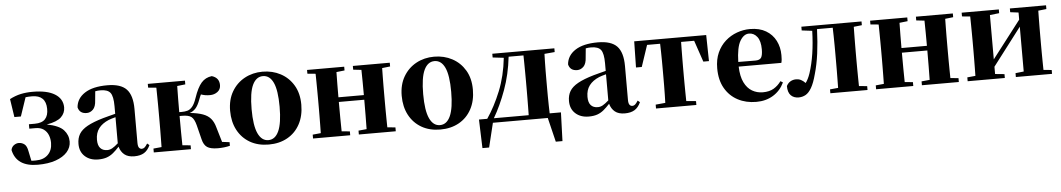

<svg xmlns="http://www.w3.org/2000/svg" viewBox="-39 -947 8417 1523"><g transform="rotate(-5 4170.0 -185.0)"><path d="M76.2 -376 54.2 -521Q99.1 -544.4 142.6 -553.7Q186 -563 237.8 -563Q352.1 -563 413.6 -525.1Q475.1 -487.3 476.1 -418.9Q476.1 -373 442.9 -341.1Q409.7 -309.1 327.1 -294.9Q423.8 -276.4 460 -236.6Q496.1 -196.8 496.1 -145Q496.1 -98.1 463.9 -61.5Q431.6 -24.9 371.8 -3.9Q312 17.1 229 17.1Q59.6 17.1 30.8 -117.2Q35.6 -142.6 55.2 -155.8Q74.7 -168.9 94.2 -168Q118.2 -167.5 137.5 -152.8Q156.7 -138.2 164.1 -96.2L180.2 -19Q188.5 -18.1 197 -18.1Q205.6 -18.1 215.8 -18.1Q277.3 -18.1 312.7 -53Q348.1 -87.9 348.1 -147Q348.1 -180.2 336.7 -209Q325.2 -237.8 300.3 -255.9Q275.4 -273.9 234.9 -273.9H186V-309.1H232.9Q290 -309.1 315.9 -337.4Q341.8 -365.7 340.8 -418.9Q339.4 -527.8 229 -527.8Q200.7 -527.8 178.2 -524.9L127.9 -376Z M875 -97.2V-305.2Q857.4 -300.3 843.3 -296.1Q829.1 -292 819.8 -288.1Q767.6 -266.1 740.2 -230Q712.9 -193.8 712.9 -139.2Q712.9 -94.2 732.7 -72.5Q752.4 -50.8 788.1 -50.8Q808.1 -50.8 827.6 -61.5Q847.2 -72.3 875 -97.2ZM661.1 -503.9 676.8 -509.8ZM1106.9 -75.2 1124 -61Q1105 -19.5 1075 -1.2Q1044.9 17.1 997.1 17.1Q947.3 17.1 918.7 -6.1Q890.1 -29.3 878.9 -69.8Q853.5 -42 830.1 -22.5Q806.6 -2.9 778.3 7.1Q750 17.1 710 17.1Q645.5 17.1 604.7 -19.5Q564 -56.2 564 -119.1Q564 -164.6 583.7 -197.8Q603.5 -231 649.9 -256.8Q696.3 -282.7 776.9 -306.2Q797.9 -312 823.2 -318.6Q848.6 -325.2 875 -332V-393.1Q875 -471.2 853.5 -499.5Q832 -527.8 774.9 -527.8Q752.9 -527.8 732.9 -523.9L726.1 -453.1Q723.6 -401.9 701.4 -379.9Q679.2 -357.9 650.9 -357.9Q594.2 -357.9 582 -409.2Q587.9 -479.5 651.9 -521.2Q715.8 -563 832 -563Q938.5 -563 984.6 -514.4Q1030.8 -465.8 1030.8 -356.9V-87.9Q1030.8 -59.6 1039.3 -48.3Q1047.9 -37.1 1062 -37.1Q1073.2 -37.1 1083 -44.9Q1092.8 -52.7 1106.9 -75.2Z M1700.2 -36.1 1759.3 -28.8V0Q1738.8 5.4 1713.4 8.3Q1688 11.2 1664.1 11.2Q1605 11.2 1577.9 -7.1Q1550.8 -25.4 1540 -70.8L1511.2 -186Q1498.5 -235.4 1476.3 -252.7Q1454.1 -270 1402.3 -270H1382.3Q1382.3 -206.1 1382.8 -143.3Q1383.3 -80.6 1384.3 -37.1L1449.2 -30.8V0H1153.3V-30.8L1218.3 -37.1Q1218.8 -65.9 1219.2 -102.1Q1219.7 -138.2 1220 -174.1Q1220.2 -210 1220.2 -237.8V-308.1Q1220.2 -335.9 1220 -371.8Q1219.7 -407.7 1219.2 -444.1Q1218.8 -480.5 1218.3 -509.8L1153.3 -516.1V-545.9H1449.2V-516.1L1384.3 -508.8Q1383.3 -466.3 1382.8 -408.4Q1382.3 -350.6 1382.3 -300.8H1402.3Q1426.8 -300.8 1447.5 -306.4Q1468.3 -312 1486.6 -333.3Q1504.9 -354.5 1521 -401.9Q1548.3 -482.9 1580.8 -520Q1613.3 -557.1 1664.1 -563Q1723.1 -545.4 1723.1 -486.8Q1723.1 -452.6 1697.5 -433.3Q1671.9 -414.1 1637.2 -414.1Q1616.2 -414.1 1599.4 -417Q1582.5 -419.9 1565.9 -425.8Q1558.1 -411.1 1550.3 -389.2Q1532.2 -339.4 1511.7 -317.4Q1491.2 -295.4 1464.4 -287.1Q1528.3 -280.8 1568.4 -266.1Q1608.4 -251.5 1631.1 -224.4Q1653.8 -197.3 1665 -154.8Z M2067.9 17.1Q1982.4 17.1 1918.9 -19.5Q1855.5 -56.2 1820.3 -122.1Q1785.2 -188 1785.2 -275.9Q1785.2 -364.3 1823 -428.7Q1860.8 -493.2 1925 -528.1Q1989.3 -563 2067.9 -563Q2147 -563 2211.4 -528.6Q2275.9 -494.1 2314 -429.9Q2352.1 -365.7 2352.1 -275.9Q2352.1 -186.5 2316.4 -120.6Q2280.8 -54.7 2216.8 -18.8Q2152.8 17.1 2067.9 17.1ZM2067.9 -18.1Q2122.1 -18.1 2150.6 -80.8Q2179.2 -143.6 2179.2 -273.9Q2179.2 -405.3 2150.6 -466.6Q2122.1 -527.8 2067.9 -527.8Q2014.2 -527.8 1985.1 -466.6Q1956.1 -405.3 1956.1 -273.9Q1956.1 -143.6 1985.1 -80.8Q2014.2 -18.1 2067.9 -18.1Z M3080.1 -516.1 3016.1 -508.8Q3015.6 -480 3015.1 -443.8Q3014.6 -407.7 3014.4 -371.8Q3014.2 -335.9 3014.2 -308.1V-237.8Q3014.2 -210 3014.4 -174.1Q3014.6 -138.2 3015.1 -102.1Q3015.6 -65.9 3016.1 -37.1L3080.1 -30.8V0H2786.1V-30.8L2851.1 -37.1Q2852.1 -80.6 2852.5 -143.8Q2853 -207 2853 -271H2650.4Q2650.4 -207 2650.9 -143.8Q2651.4 -80.6 2652.3 -37.1L2717.3 -30.8V0H2421.4V-30.8L2486.3 -37.1Q2486.8 -65.9 2487.3 -102.1Q2487.8 -138.2 2488 -174.1Q2488.3 -210 2488.3 -237.8V-308.1Q2488.3 -335.9 2488 -371.8Q2487.8 -407.7 2487.3 -444.1Q2486.8 -480.5 2486.3 -509.8L2421.4 -516.1V-545.9H2717.3V-516.1L2652.3 -508.8Q2651.4 -467.8 2650.9 -411.6Q2650.4 -355.5 2650.4 -308.1H2853Q2853 -355.5 2852.5 -411.6Q2852.1 -467.8 2851.1 -508.8L2786.1 -516.1V-545.9H3080.1Z M3434.1 17.1Q3348.6 17.1 3285.2 -19.5Q3221.7 -56.2 3186.5 -122.1Q3151.4 -188 3151.4 -275.9Q3151.4 -364.3 3189.2 -428.7Q3227.1 -493.2 3291.3 -528.1Q3355.5 -563 3434.1 -563Q3513.2 -563 3577.6 -528.6Q3642.1 -494.1 3680.2 -429.9Q3718.3 -365.7 3718.3 -275.9Q3718.3 -186.5 3682.6 -120.6Q3647 -54.7 3583 -18.8Q3519 17.1 3434.1 17.1ZM3434.1 -18.1Q3488.3 -18.1 3516.8 -80.8Q3545.4 -143.6 3545.4 -273.9Q3545.4 -405.3 3516.8 -466.6Q3488.3 -527.8 3434.1 -527.8Q3380.4 -527.8 3351.3 -466.6Q3322.3 -405.3 3322.3 -273.9Q3322.3 -143.6 3351.3 -80.8Q3380.4 -18.1 3434.1 -18.1Z M3864.3 -35.2H4141.6Q4142.1 -64 4142.6 -100.3Q4143.1 -136.7 4143.3 -173.1Q4143.6 -209.5 4143.6 -237.8V-308.1Q4143.6 -336.4 4143.3 -372.8Q4143.1 -409.2 4142.6 -445.6Q4142.1 -481.9 4141.6 -511.2H4023.4Q4007.8 -371.6 3963.6 -250.2Q3919.4 -128.9 3864.3 -35.2ZM4308.6 -35.2H4398.4L4390.6 192.9H4337.4L4290.5 0H3853.5L3806.6 192.9H3753.4L3745.6 -35.2H3811.5Q3873.5 -126 3921.4 -244.4Q3969.2 -362.8 3984.4 -505.9L3896.5 -516.1V-545.9H4390.6V-516.1L4308.6 -508.8Q4307.6 -479.5 4306.9 -443.4Q4306.2 -407.2 4305.9 -371.6Q4305.7 -335.9 4305.7 -308.1V-237.8Q4305.7 -209.5 4305.9 -173.1Q4306.2 -136.7 4306.9 -100.3Q4307.6 -64 4308.6 -35.2Z M4780.8 -97.2V-305.2Q4763.2 -300.3 4749 -296.1Q4734.9 -292 4725.6 -288.1Q4673.3 -266.1 4646 -230Q4618.7 -193.8 4618.7 -139.2Q4618.7 -94.2 4638.4 -72.5Q4658.2 -50.8 4693.8 -50.8Q4713.9 -50.8 4733.4 -61.5Q4752.9 -72.3 4780.8 -97.2ZM4566.9 -503.9 4582.5 -509.8ZM5012.7 -75.2 5029.8 -61Q5010.7 -19.5 4980.7 -1.2Q4950.7 17.1 4902.8 17.1Q4853 17.1 4824.5 -6.1Q4795.9 -29.3 4784.7 -69.8Q4759.3 -42 4735.8 -22.5Q4712.4 -2.9 4684.1 7.1Q4655.8 17.1 4615.7 17.1Q4551.3 17.1 4510.5 -19.5Q4469.7 -56.2 4469.7 -119.1Q4469.7 -164.6 4489.5 -197.8Q4509.3 -231 4555.7 -256.8Q4602.1 -282.7 4682.6 -306.2Q4703.6 -312 4729 -318.6Q4754.4 -325.2 4780.8 -332V-393.1Q4780.8 -471.2 4759.3 -499.5Q4737.8 -527.8 4680.7 -527.8Q4658.7 -527.8 4638.7 -523.9L4631.8 -453.1Q4629.4 -401.9 4607.2 -379.9Q4585 -357.9 4556.6 -357.9Q4500 -357.9 4487.8 -409.2Q4493.7 -479.5 4557.6 -521.2Q4621.6 -563 4737.8 -563Q4844.2 -563 4890.4 -514.4Q4936.5 -465.8 4936.5 -356.9V-87.9Q4936.5 -59.6 4945.1 -48.3Q4953.6 -37.1 4967.8 -37.1Q4979 -37.1 4988.8 -44.9Q4998.5 -52.7 5012.7 -75.2Z M5500.5 -508.8H5396.5Q5396 -480 5395.5 -443.8Q5395 -407.7 5394.8 -371.8Q5394.5 -335.9 5394.5 -308.1V-237.8Q5394.5 -210 5394.8 -174.3Q5395 -138.7 5395.5 -102.8Q5396 -66.9 5396.5 -38.1L5473.6 -30.8V0H5152.3V-30.8L5229.5 -38.1Q5230.5 -66.9 5231.2 -102.8Q5231.9 -138.7 5232.2 -174.3Q5232.4 -210 5232.4 -237.8V-308.1Q5232.4 -335.9 5232.2 -371.8Q5231.9 -407.7 5231.2 -443.8Q5230.5 -480 5229.5 -508.8H5125.5L5068.4 -337.9H5022.5L5026.4 -545.9H5599.6L5603.5 -337.9H5558.6Z M5834.5 -311 5970.2 -310.1Q6005.9 -310.1 6017.6 -329.3Q6029.3 -348.6 6029.3 -395Q6029.3 -460.4 6003.7 -494.1Q5978 -527.8 5938.5 -527.8Q5897 -527.8 5867.2 -477.5Q5837.4 -427.2 5834.5 -311ZM6154.3 -129.9 6173.3 -118.2Q6142.6 -53.7 6084.7 -18.3Q6026.9 17.1 5950.2 17.1Q5867.7 17.1 5803 -17.1Q5738.3 -51.3 5700.9 -116.5Q5663.6 -181.6 5663.6 -274.9Q5663.6 -345.7 5687.7 -399.4Q5711.9 -453.1 5752.9 -489.5Q5793.9 -525.9 5845 -544.4Q5896 -563 5949.2 -563Q6024.4 -563 6075.9 -532.5Q6127.4 -502 6153.8 -450.2Q6180.2 -398.4 6180.2 -335Q6180.2 -316.4 6179.2 -302.2Q6178.2 -288.1 6174.3 -273.9H5834.5Q5836.9 -195.8 5860.6 -147.5Q5884.3 -99.1 5922.9 -76.7Q5961.4 -54.2 6008.3 -54.2Q6061 -54.2 6095.5 -75Q6129.9 -95.7 6154.3 -129.9Z M6836.4 -516.1 6771.5 -508.8Q6771 -480 6770.5 -443.8Q6770 -407.7 6769.8 -371.8Q6769.5 -335.9 6769.5 -308.1V-237.8Q6769.5 -210 6769.8 -174.1Q6770 -138.2 6770.5 -102.1Q6771 -65.9 6771.5 -37.1L6836.4 -30.8V0H6540.5V-30.8L6605.5 -37.1Q6606 -65.9 6606.4 -102.1Q6606.9 -138.2 6607.2 -174.1Q6607.4 -210 6607.4 -237.8V-308.1Q6607.4 -336.9 6607.2 -374.5Q6606.9 -412.1 6606.2 -449.5Q6605.5 -486.8 6604.5 -516.1H6479.5Q6475.6 -411.6 6463.9 -323.2Q6452.1 -234.9 6431.2 -163.1Q6412.6 -92.3 6390.6 -54.7Q6368.7 -17.1 6343 -2.9Q6317.4 11.2 6287.6 11.2Q6248.5 11.2 6225.3 -12.7Q6202.1 -36.6 6202.1 -86.9Q6214.4 -110.8 6234.4 -122.3Q6254.4 -133.8 6279.3 -133.8Q6300.3 -133.8 6317.6 -125Q6335 -116.2 6352.5 -98.1Q6373 -124.5 6389.2 -171.9Q6412.1 -241.7 6424.8 -324.5Q6437.5 -407.2 6440.4 -505.9L6357.4 -516.1V-545.9H6836.4Z M7563.5 -516.1 7499.5 -508.8Q7499 -480 7498.5 -443.8Q7498 -407.7 7497.8 -371.8Q7497.6 -335.9 7497.6 -308.1V-237.8Q7497.6 -210 7497.8 -174.1Q7498 -138.2 7498.5 -102.1Q7499 -65.9 7499.5 -37.1L7563.5 -30.8V0H7269.5V-30.8L7334.5 -37.1Q7335.4 -80.6 7335.9 -143.8Q7336.4 -207 7336.4 -271H7133.8Q7133.8 -207 7134.3 -143.8Q7134.8 -80.6 7135.7 -37.1L7200.7 -30.8V0H6904.8V-30.8L6969.7 -37.1Q6970.2 -65.9 6970.7 -102.1Q6971.2 -138.2 6971.4 -174.1Q6971.7 -210 6971.7 -237.8V-308.1Q6971.7 -335.9 6971.4 -371.8Q6971.2 -407.7 6970.7 -444.1Q6970.2 -480.5 6969.7 -509.8L6904.8 -516.1V-545.9H7200.7V-516.1L7135.7 -508.8Q7134.8 -467.8 7134.3 -411.6Q7133.8 -355.5 7133.8 -308.1H7336.4Q7336.4 -355.5 7335.9 -411.6Q7335.4 -467.8 7334.5 -508.8L7269.5 -516.1V-545.9H7563.5Z M8305.7 -516.1 8240.7 -508.8Q8240.2 -480 8239.7 -443.8Q8239.3 -407.7 8239 -371.8Q8238.8 -335.9 8238.8 -308.1V-237.8Q8238.8 -210 8239 -174.1Q8239.3 -138.2 8239.7 -102.1Q8240.2 -65.9 8240.7 -37.1L8305.7 -30.8V0H8017.6V-30.8L8083.5 -38.1V-395L7855.5 -96.2V-38.1L7929.7 -30.8V0H7633.8V-30.8L7698.7 -37.1Q7699.2 -65.9 7699.7 -102.1Q7700.2 -138.2 7700.4 -174.1Q7700.7 -210 7700.7 -237.8V-308.1Q7700.7 -335.9 7700.4 -371.8Q7700.2 -407.7 7699.7 -444.1Q7699.2 -480.5 7698.7 -509.8L7633.8 -516.1V-545.9H7929.7V-516.1L7855.5 -507.8V-154.8L8083.5 -451.2V-507.8L8017.6 -516.1V-545.9H8305.7Z"/></g></svg>

Font: Source Han Serif JP Heavy
Style: Regular
Weight: 900
Designer: Ryoko NISHIZUKA  (kana & ideographs); Frank Grießhammer (Latin, Greek & Cyrillic); Wenlong ZHANG  (bopomofo); Sandoll Co
Foundry: Adobe Systems Incorporated
Version: Version 1.001;PS 1.001;hotconv 16.6.54;makeotf.lib2.5.65590